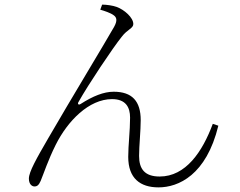

<svg xmlns="http://www.w3.org/2000/svg" viewBox="-20 -782 1040 831"><path d="M666 29C752 29 873 -24 925 -238L901 -246C856 -125 784 -18 671 -18C606 -18 582 -51 582 -107C582 -150 589 -216 589 -262C589 -344 552 -385 472 -385C429 -385 382 -366 329 -332C320 -326 314 -332 320 -341C362 -416 469 -576 507 -623C531 -655 557 -659 557 -678C557 -706 518 -740 485 -752C469 -758 441 -762 422 -762L414 -740C432 -735 459 -726 472 -716C485 -707 489 -693 474 -666C435 -597 285 -350 189 -184C138 -96 105 -38 105 -9C105 16 119 25 129 25C141 25 148 19 156 1C169 -30 188 -89 221 -155C273 -259 365 -353 465 -353C525 -353 543 -317 543 -273C543 -216 535 -153 535 -103C535 -10 587 29 666 29Z"/></svg>

Font: Source Han Serif TW VF
Style: Regular
Weight: 250
Designer: Ryoko NISHIZUKA 西塚涼子 (kana & ideographs); Frank Grießhammer (Latin, Greek & Cyrillic); Wenlong ZHANG 张文龙 (bopomofo); San
Foundry: Adobe
Version: Version 2.002;hotconv 1.1.0;makeotfexe 2.6.0